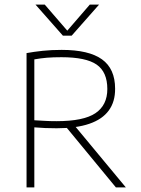

<svg xmlns="http://www.w3.org/2000/svg" viewBox="-20 -819 614 839"><path d="M96 0V-587Q129 -593 166.8 -597Q204.5 -601 249.5 -601Q368 -601 425.5 -559.8Q483 -518.5 483 -431.5Q483.5 -374.5 455.2 -336Q427 -297.5 370 -278Q313 -258.5 227.5 -258.5Q201.5 -258.5 177.5 -259.5Q153.5 -260.5 130 -262.5V0ZM486.5 0 254 -282H296L530 0ZM227 -289.5Q345.5 -289.5 397.2 -324.5Q449 -359.5 449 -430Q449 -504.5 402.2 -536.8Q355.5 -569 248.5 -569Q212 -569 185 -566.8Q158 -564.5 130 -559.5V-293.5Q157.5 -292 177.5 -290.8Q197.5 -289.5 227 -289.5ZM255 -663 135 -799H175.5L280.5 -677.5H267.5L372.5 -799H413L293 -663Z"/></svg>

Font: Encode Sans SC Thin
Style: Regular
Weight: 250
Designer: Multiple Designers
Foundry: Impallari Type
Version: Version 3.002